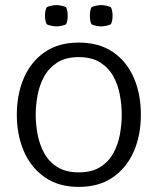

<svg xmlns="http://www.w3.org/2000/svg" viewBox="-20 -721 618 753"><path d="M46 -271Q46 -352 74 -416Q102 -480 156 -517Q210 -554 289 -554Q368.5 -554 422.8 -517Q477 -480 504.8 -416Q532.5 -352 532.5 -271Q532.5 -190 504.2 -126Q476 -62 421.8 -25Q367.5 12 289 12Q210 12 156 -25.5Q102 -63 74 -127Q46 -191 46 -271ZM120 -271Q120 -233.5 127.5 -193.8Q135 -154 153.5 -120.2Q172 -86.5 205 -65.8Q238 -45 289 -45Q340 -45 373 -65.8Q406 -86.5 424.5 -120.2Q443 -154 450.2 -193.8Q457.5 -233.5 457.5 -271Q457.5 -308.5 450.2 -348.2Q443 -388 424.5 -421.5Q406 -455 373 -476Q340 -497 289 -497Q238 -497 205 -476Q172 -455 153.5 -421.5Q135 -388 127.5 -348.2Q120 -308.5 120 -271ZM156.5 -659Q156.5 -679.5 163 -692.5Q169 -696 180.8 -698.5Q192.5 -701 201 -701Q210 -701 221.8 -698.5Q233.5 -696 239.5 -692.5Q245.5 -679.5 245.5 -659Q245.5 -639 239.5 -626Q233.5 -622.5 221.8 -620Q210 -617.5 201 -617.5Q192.5 -617.5 180.8 -620Q169 -622.5 163 -626Q156.5 -639 156.5 -659ZM332.5 -659Q332.5 -679.5 338.5 -692.5Q344.5 -696 356.2 -698.5Q368 -701 377 -701Q385.5 -701 397.2 -698.5Q409 -696 415 -692.5Q421.5 -679.5 421.5 -659Q421.5 -639 415 -626Q409 -622.5 397.2 -620Q385.5 -617.5 377 -617.5Q368 -617.5 356.2 -620Q344.5 -622.5 338.5 -626Q332.5 -639 332.5 -659Z"/></svg>

Font: Signika Negative SC Light
Style: Regular
Weight: 300
Designer: Anna Giedryś
Foundry: Anna Giedryś
Version: Version 2.000; ttfautohint (v1.8.3) -l 8 -r 50 -G 200 -x 9 -